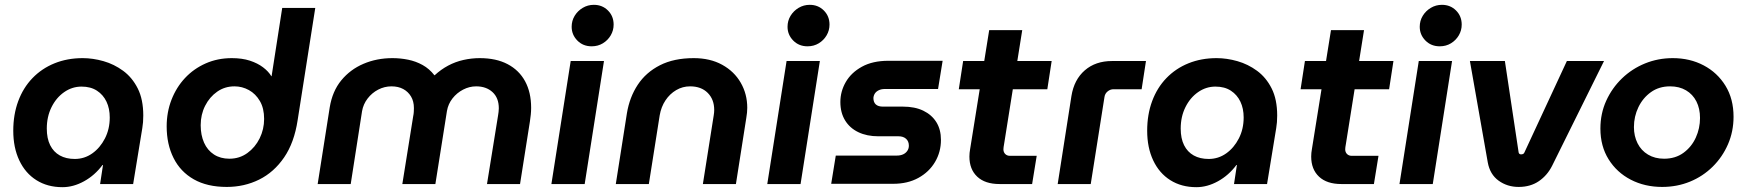

<svg xmlns="http://www.w3.org/2000/svg" viewBox="-20 -763 7240 796"><path d="M239 13Q177 13 131 -16Q85 -45 60 -98Q35 -151 35 -221Q35 -288 55.5 -343.5Q76 -399 114.5 -439Q153 -479 206 -500.5Q259 -522 323 -522Q365 -522 409 -509.5Q453 -497 490.5 -469.5Q528 -442 551 -396.5Q574 -351 574 -284Q574 -269 573 -256.5Q572 -244 570 -232L532 0H395L407 -79H405Q373 -36 328.5 -11.5Q284 13 239 13ZM290 -104Q330 -104 362.5 -127Q395 -150 415 -189Q435 -228 435 -276Q435 -313 421.5 -341.5Q408 -370 382 -387Q356 -404 318 -404Q279 -404 246 -381Q213 -358 193.5 -318.5Q174 -279 174 -230Q174 -189 188 -161Q202 -133 228 -118.5Q254 -104 290 -104Z M920 12Q839 12 783.5 -19.5Q728 -51 699.5 -108Q671 -165 671 -239Q671 -298 691 -349.5Q711 -401 747 -439.5Q783 -478 832.5 -500Q882 -522 941 -522Q984 -522 1016 -511.5Q1048 -501 1070.5 -484Q1093 -467 1105 -447H1106L1150 -730H1287L1214 -265Q1200 -172 1158 -110.5Q1116 -49 1054.5 -18.5Q993 12 920 12ZM931 -105Q973 -105 1005.5 -128.5Q1038 -152 1056.5 -189.5Q1075 -227 1075 -270Q1075 -314 1057.5 -344Q1040 -374 1012 -389.5Q984 -405 952 -405Q912 -405 880.5 -383Q849 -361 830.5 -324.5Q812 -288 812 -244Q812 -203 826 -171.5Q840 -140 867 -122.5Q894 -105 931 -105Z M1297 0 1347 -318Q1358 -385 1395 -430Q1432 -475 1487 -498.5Q1542 -522 1607 -522Q1640 -522 1672 -515.5Q1704 -509 1732 -493.5Q1760 -478 1781 -451H1782Q1808 -475 1838 -491Q1868 -507 1901.5 -514.5Q1935 -522 1969 -522Q2037 -522 2084.5 -497Q2132 -472 2157 -426Q2182 -380 2182 -316Q2182 -302 2180.5 -287.5Q2179 -273 2177 -260L2136 0H1999L2045 -285Q2046 -291 2047 -299Q2048 -307 2048 -314Q2048 -357 2022 -381Q1996 -405 1954 -405Q1926 -405 1900 -391.5Q1874 -378 1856 -355Q1838 -332 1833 -303L1785 0H1648L1693 -281Q1695 -290 1695.5 -299Q1696 -308 1696 -315Q1696 -343 1684 -363Q1672 -383 1651.5 -394Q1631 -405 1603 -405Q1574 -405 1548 -391.5Q1522 -378 1504 -354.5Q1486 -331 1481 -302L1434 0Z M2266 0 2346 -510H2484L2404 0ZM2433 -571Q2397 -571 2373.5 -595Q2350 -619 2350 -652Q2350 -677 2362.5 -697.5Q2375 -718 2396 -730.5Q2417 -743 2442 -743Q2477 -743 2500.5 -719.5Q2524 -696 2524 -661Q2524 -637 2512 -616.5Q2500 -596 2479.5 -583.5Q2459 -571 2433 -571Z M2533 0 2579 -293Q2590 -360 2624 -411.5Q2658 -463 2716 -492.5Q2774 -522 2856 -522Q2924 -522 2974 -494.5Q3024 -467 3051 -420Q3078 -373 3078 -316Q3078 -307 3077 -296Q3076 -285 3074 -274L3031 0H2894L2939 -285Q2940 -291 2940.5 -296.5Q2941 -302 2941 -307Q2941 -351 2914 -378Q2887 -405 2841 -405Q2810 -405 2783.5 -389.5Q2757 -374 2739 -347Q2721 -320 2715 -285L2670 0Z M3161 0 3241 -510H3379L3299 0ZM3328 -571Q3292 -571 3268.5 -595Q3245 -619 3245 -652Q3245 -677 3257.5 -697.5Q3270 -718 3291 -730.5Q3312 -743 3337 -743Q3372 -743 3395.5 -719.5Q3419 -696 3419 -661Q3419 -637 3407 -616.5Q3395 -596 3374.5 -583.5Q3354 -571 3328 -571Z M3426 -1 3445 -118H3698Q3713 -118 3724 -123Q3735 -128 3741.5 -137.5Q3748 -147 3748 -159Q3748 -177 3736.5 -187.5Q3725 -198 3705 -198H3621Q3574 -198 3538.5 -215Q3503 -232 3483.5 -264Q3464 -296 3464 -340Q3464 -384 3486.5 -423Q3509 -462 3553.5 -486.5Q3598 -511 3663 -511H3888L3869 -394H3648Q3634 -394 3623.5 -389Q3613 -384 3607.5 -376Q3602 -368 3601 -357Q3601 -339 3611 -330Q3621 -321 3640 -321H3723Q3773 -321 3808 -304Q3843 -287 3862 -256.5Q3881 -226 3881 -183Q3881 -133 3856.5 -91.5Q3832 -50 3787.5 -25.5Q3743 -1 3683 -1Z M4124 0Q4064 0 4031.5 -30.5Q3999 -61 3999 -114Q3999 -129 4002 -145L4081 -638H4218L4143 -167Q4140 -151 4140 -144Q4140 -132 4147.5 -124.5Q4155 -117 4167 -117H4278L4259 0ZM3955 -393 3973 -510H4340L4322 -393Z M4365 0 4422 -365Q4433 -433 4477.5 -471.5Q4522 -510 4590 -510H4731L4713 -393H4596Q4583 -393 4572 -384Q4561 -375 4559 -361L4502 0Z M4940 13Q4878 13 4832 -16Q4786 -45 4761 -98Q4736 -151 4736 -221Q4736 -288 4756.5 -343.5Q4777 -399 4815.5 -439Q4854 -479 4907 -500.5Q4960 -522 5024 -522Q5066 -522 5110 -509.5Q5154 -497 5191.5 -469.5Q5229 -442 5252 -396.5Q5275 -351 5275 -284Q5275 -269 5274 -256.5Q5273 -244 5271 -232L5233 0H5096L5108 -79H5106Q5074 -36 5029.5 -11.5Q4985 13 4940 13ZM4991 -104Q5031 -104 5063.5 -127Q5096 -150 5116 -189Q5136 -228 5136 -276Q5136 -313 5122.5 -341.5Q5109 -370 5083 -387Q5057 -404 5019 -404Q4980 -404 4947 -381Q4914 -358 4894.5 -318.5Q4875 -279 4875 -230Q4875 -189 4889 -161Q4903 -133 4929 -118.5Q4955 -104 4991 -104Z M5541 0Q5481 0 5448.5 -30.5Q5416 -61 5416 -114Q5416 -129 5419 -145L5498 -638H5635L5560 -167Q5557 -151 5557 -144Q5557 -132 5564.5 -124.5Q5572 -117 5584 -117H5695L5676 0ZM5372 -393 5390 -510H5757L5739 -393Z M5782 0 5862 -510H6000L5920 0ZM5949 -571Q5913 -571 5889.5 -595Q5866 -619 5866 -652Q5866 -677 5878.5 -697.5Q5891 -718 5912 -730.5Q5933 -743 5958 -743Q5993 -743 6016.5 -719.5Q6040 -696 6040 -661Q6040 -637 6028 -616.5Q6016 -596 5995.5 -583.5Q5975 -571 5949 -571Z M6276 12Q6229 12 6193 -14Q6157 -40 6148 -90L6074 -510H6219L6276 -131Q6277 -127 6279.5 -125Q6282 -123 6286 -123Q6297 -123 6300 -131L6476 -510H6630L6415 -76Q6395 -36 6360 -12Q6325 12 6276 12Z M6871 12Q6799 12 6741 -18Q6683 -48 6649 -102.5Q6615 -157 6615 -230Q6615 -292 6639 -345Q6663 -398 6704.5 -438Q6746 -478 6800 -500Q6854 -522 6915 -522Q6986 -522 7043 -492Q7100 -462 7133.5 -407.5Q7167 -353 7167 -279Q7167 -218 7144 -165Q7121 -112 7080.5 -72Q7040 -32 6986.5 -10Q6933 12 6871 12ZM6879 -105Q6926 -105 6959.5 -129.5Q6993 -154 7010.5 -192.5Q7028 -231 7028 -274Q7028 -313 7013 -342.5Q6998 -372 6970 -388.5Q6942 -405 6904 -405Q6858 -405 6824.5 -381Q6791 -357 6772.5 -318.5Q6754 -280 6754 -236Q6754 -199 6769 -169Q6784 -139 6812.5 -122Q6841 -105 6879 -105Z"/></svg>

Font: MuseoModerno Thin SemiBold
Style: Italic
Weight: 600
Italic angle: -9°
Version: Version 1.003